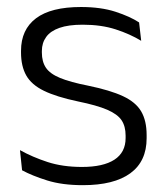

<svg xmlns="http://www.w3.org/2000/svg" viewBox="-20 -518 475 548"><path d="M216.5 10.5Q157.5 10.5 114.5 -3Q71.5 -16.5 43 -32L37 -89.5Q73 -69.5 116 -55.5Q159 -41.5 214 -41.5Q274.5 -41.5 306.5 -62.2Q338.5 -83 338.5 -124V-131Q338.5 -157.5 327 -174.8Q315.5 -192 286 -204.8Q256.5 -217.5 202.5 -228.5Q141 -241.5 105.5 -258.8Q70 -276 55 -302.5Q40 -329 40 -368V-373Q40 -433.5 82.8 -465.8Q125.5 -498 211 -498Q268 -498 309.5 -484.5Q351 -471 377 -454L383 -401.5Q351 -421 310 -434.2Q269 -447.5 216 -447.5Q175.5 -447.5 149.8 -438.5Q124 -429.5 111.8 -412.5Q99.5 -395.5 99.5 -372.5V-368Q99.5 -342 111 -324.8Q122.5 -307.5 151.5 -295.5Q180.5 -283.5 231.5 -273.5Q294.5 -260.5 331 -243.5Q367.5 -226.5 383 -200Q398.5 -173.5 398.5 -132.5V-123.5Q398.5 -57.5 352 -23.5Q305.5 10.5 216.5 10.5Z"/></svg>

Font: Anek Gujarati Medium Light
Style: Regular
Weight: 300
Version: Version 1.003